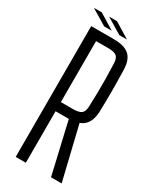

<svg xmlns="http://www.w3.org/2000/svg" viewBox="-225 -954 830 1017"><g transform="rotate(30 190.5 -445.5)"><path d="M64 0V-800H201Q267 -800 297 -773.5Q327 -747 329 -687Q331 -609 331 -549.5Q331 -490 329 -427Q325 -346 267 -325L345 0H280L207 -315H126V0ZM126 -371H200Q237 -371 251.5 -383Q266 -395 267 -426Q269 -476 269.5 -516.5Q270 -557 269.5 -597.5Q269 -638 267 -689Q266 -720 252 -732Q238 -744 201 -744H126ZM124 -833 31 -889V-891H76L169 -834V-833ZM124 -889V-891H169L262 -834V-833H217Z"/></g></svg>

Font: Big Shoulders Text Light
Style: Regular
Weight: 300
Designer: Patric King
Foundry: XO Type Co
Version: Version 1.000; ttfautohint (v1.8.2)